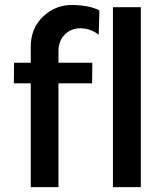

<svg xmlns="http://www.w3.org/2000/svg" viewBox="-20 -772 691 792"><path d="M445.8 0V-742.2H561V0ZM106.9 -513.2V-578.1Q106.4 -655.3 158.2 -704.1Q210 -752.9 280.3 -751.5Q350.6 -750 390.1 -729L387.2 -628.9Q353 -654.8 313 -655.3Q272.9 -655.8 247.1 -629.4Q221.2 -603 221.2 -561V-513.2H360.8L359.9 -428.2H221.2V0H106.9V-428.2H37.1L38.1 -513.2Z"/></svg>

Font: TruenoRg
Style: Book
Weight: 400
Designer: Julieta Ulanovsky
Foundry: Julieta Ulanovsky
Version: Version 3.001b